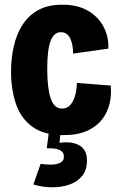

<svg xmlns="http://www.w3.org/2000/svg" viewBox="-20 -562 500 817"><path d="M250 13Q167 13 118 -22.5Q69 -58 48 -119.5Q27 -181 27 -257Q27 -313 38.5 -364.5Q50 -416 75.5 -456Q101 -496 142.5 -519Q184 -542 245 -542Q310 -542 354 -516.5Q398 -491 420.5 -448.5Q443 -406 441 -355L291 -334Q291 -373 278.5 -399Q266 -425 239 -425Q210 -425 195.5 -388.5Q181 -352 181 -268Q181 -188 195.5 -144Q210 -100 244 -100Q267 -100 281 -117.5Q295 -135 301 -160.5Q307 -186 307 -209L451 -198Q455 -161 447 -124Q439 -87 416 -56Q393 -25 352 -6Q311 13 250 13ZM122 223 153 135Q171 138 194 138.5Q217 139 234.5 131.5Q252 124 252 104Q252 66 179 69L189 -8H239L233 46Q283 38 316.5 56Q350 74 350 121Q350 161 330 186Q310 211 276.5 223Q243 235 202.5 235Q162 235 122 223Z"/></svg>

Font: Bricolage Grotesque 12pt Condensed ExtraBold
Style: Regular
Weight: 800
Width: 3
Designer: Mathieu Triay
Foundry: Atelier Triay
Version: Version 1.001; ttfautohint (v1.8.4.7-5d5b);gftools[0.9.33.de